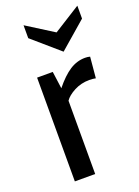

<svg xmlns="http://www.w3.org/2000/svg" viewBox="-140 -790 618 852"><g transform="rotate(-20 169.0 -364.5)"><path d="M61 0V-490H135L146 -409Q183.5 -455.5 217.8 -477.8Q252 -500 291 -500Q303.5 -500 314 -497L305 -398Q298.5 -399.5 291.2 -400.2Q284 -401 275 -401Q236 -401 203.2 -383.8Q170.5 -366.5 157 -346V0ZM211 -558 84 -668V-729L211 -649L338 -729V-668Z"/></g></svg>

Font: Cabin Resolve
Style: Regular-Resolve
Weight: 400
Designer: Pablo Impallari
Foundry: Pablo Impallari. http://www.impallari.com Igino Marini. http://www.ikern.com
Version: Version 3.001